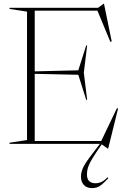

<svg xmlns="http://www.w3.org/2000/svg" viewBox="-20 -756 664 1009"><path d="M30 0V-6L122 -20V-695L30 -709V-715H495.5L524.5 -736.5H526.5L567 -538.5L560 -536L492 -700H162.5V-381L391.5 -386.5L433 -517H438L420.5 -374L438 -231.5H433L391.5 -363L162.5 -368V-15H512L594.5 -187.5L600.5 -185.5L548.5 24.5H545.5L514.5 2.5L485 46Q463.5 78 453.2 98.5Q443 119 440 133.2Q437 147.5 437 161Q437 207 482.5 207Q497.5 207 512.8 200.2Q528 193.5 545 175.5L549.5 180Q528 203.5 513.8 214.8Q499.5 226 488.2 229.2Q477 232.5 463.5 232.5Q436 232.5 420.8 216.2Q405.5 200 405.5 172Q405.5 153.5 413.8 131.5Q422 109.5 454 67L505 0Z"/></svg>

Font: Newsreader Display ExtraLight
Style: Regular
Weight: 275
Designer: Hugues Gentile
Foundry: Production Type
Version: Version 1.002